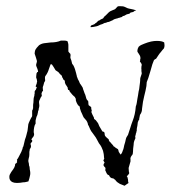

<svg xmlns="http://www.w3.org/2000/svg" viewBox="-20 -581 547 615"><path d="M379 14 364 8Q354 2 352 -1Q349 -6 346 -7Q345 -9 343.5 -9Q342 -9 340 -10Q337 -10 335 -12Q332 -13 329 -20Q327 -20 326 -21Q326 -22 324 -22Q323 -23 321 -27L318 -34Q316 -36 318 -40Q318 -45 315 -46Q310 -52 312 -54Q312 -56 313 -57L315 -60Q315 -60 314 -62Q313 -64 311 -67Q312 -68 312 -69Q312 -70 313 -71Q315 -74 313 -77V-80Q313 -86 310 -98Q308 -104 305 -110Q302 -116 297 -122Q293 -129 290 -135Q287 -141 283 -146Q279 -151 276.5 -155Q274 -159 272 -161Q268 -168 266 -173.5Q264 -179 262 -181Q262 -183 261 -186Q260 -189 259 -191Q257 -195 254 -198Q252 -200 250.5 -202Q249 -204 248 -205Q247 -206 246 -209Q245 -212 243 -216Q238 -226 238 -228Q236 -234 236 -234Q236 -237 235 -240Q232 -243 230 -244Q228 -247 226 -251Q226 -252 224 -256Q222 -260 223 -265Q220 -267 221 -268Q221 -269 219 -271Q218 -272 215 -274.5Q212 -277 209 -281Q202 -288 202 -292Q201 -292 200 -293H198Q198 -295 197 -297V-300Q196 -302 194 -305Q192 -308 190 -311Q189 -312 189 -313.5Q189 -315 188 -316Q188 -321 187 -323L185 -325Q184 -325 183 -326Q182 -330 179 -334Q179 -339 174 -342Q173 -343 171.5 -344.5Q170 -346 167 -350L158 -356L152 -366L146 -375H142L136 -358Q135 -354 132 -348Q129 -342 125 -337Q124 -335 124 -331Q124 -328 124.5 -325Q125 -322 124 -321Q121 -317 121 -315Q120 -311 119 -307.5Q118 -304 117 -302Q117 -294 118 -291L116 -288Q115 -288 115 -287Q113 -283 113 -282Q113 -279 113.5 -277Q114 -275 114 -274L110 -268Q109 -266 108 -263Q107 -260 106 -259Q105 -257 105 -253Q105 -250 105.5 -248Q106 -246 106 -244Q106 -239 105 -236Q104 -234 104 -231Q104 -228 102 -225Q102 -222 101 -219Q100 -216 100 -214Q99 -212 98.5 -210Q98 -208 97 -207L94 -195V-185Q91 -181 89.5 -173.5Q88 -166 88 -159Q88 -156 89 -153Q90 -151 88 -145L82 -137Q80 -134 81 -133Q82 -133 83 -132Q84 -128 82 -126Q82 -126 79 -123Q77 -120 78 -118Q79 -118 79 -115Q80 -111 78 -107Q75 -104 75 -101Q75 -97 74 -95V-86Q74 -83 73.5 -80Q73 -77 72 -74Q70 -66 71 -63Q73 -57 73 -51Q75 -47 75 -43Q75 -39 76 -35Q78 -26 76 -18Q75 -14 74 -9.5Q73 -5 71 0Q67 1 63 2Q59 3 54 3Q50 4 44 4.5Q38 5 34 5Q25 5 19 2Q10 -3 10 -13V-16Q10 -21 16 -30Q20 -35 22.5 -39Q25 -43 26 -45Q27 -47 27 -48Q27 -49 28 -50Q28 -54 29 -56Q31 -58 32 -58Q33 -60 33.5 -60Q34 -60 35 -61Q33 -63 35 -65Q35 -68 34 -69Q38 -74 41 -80.5Q44 -87 48 -94Q50 -99 50 -99Q50 -101 51 -102L52 -103Q52 -106 53 -109Q55 -111 56 -117Q57 -121 58 -125.5Q59 -130 60 -134Q62 -139 63 -142.5Q64 -146 65 -150L67 -158Q68 -160 68.5 -165Q69 -170 70 -177Q70 -182 72 -187Q74 -192 76 -196Q80 -204 80 -204Q82 -206 82 -207Q82 -208 83 -209V-222Q83 -222 83 -227Q85 -229 85 -231Q85 -233 86 -234Q86 -238 86 -242.5Q86 -247 87 -252Q87 -267 90 -274Q90 -279 91 -281V-288Q92 -291 95 -294Q95 -295 96 -297Q97 -299 98 -301Q95 -304 94 -304L97 -312Q98 -314 98 -316Q98 -318 99 -319Q98 -323 98 -326Q98 -329 96 -331Q96 -333 96 -337Q96 -341 97 -346Q98 -348 98.5 -348.5Q99 -349 99 -350Q101 -350 102 -351Q102 -354 100 -360L96 -370Q95 -373 97 -379Q99 -383 98 -387L95 -397Q94 -400 93 -403Q92 -406 91 -409Q91 -412 91.5 -415Q92 -418 93 -421Q96 -427 105 -436Q112 -441 121 -442.5Q130 -444 142 -445Q162 -445 175 -451H186Q192 -451 196 -449Q197 -448 197 -446.5Q197 -445 198 -443Q199 -441 199 -436V-416Q201 -414 202 -412Q202 -412 205 -409Q206 -407 206 -404Q206 -401 205.5 -399Q205 -397 206 -394Q207 -392 208.5 -387.5Q210 -383 211 -377Q216 -371 217.5 -366.5Q219 -362 220 -360L224 -346Q225 -343 225 -341.5Q225 -340 226 -338Q226 -334 228 -332Q228 -329 233 -321Q234 -319 235 -316Q236 -313 238 -311Q240 -308 242 -305Q244 -302 245 -300Q246 -295 248 -290.5Q250 -286 251 -282Q253 -279 255 -271Q257 -261 262 -258Q263 -256 263 -252Q263 -247 264 -244L272 -238Q272 -234 272.5 -231.5Q273 -229 274 -227Q274 -226 273 -224V-221Q273 -220 276 -214Q278 -211 278.5 -209Q279 -207 280 -206Q282 -203 281 -201Q281 -201 282 -200Q283 -199 284 -198Q287 -197 292 -189Q294 -188 298 -177L308 -160Q315 -159 315 -154Q315 -152 315.5 -149Q316 -146 318 -144L322 -140Q324 -138 325.5 -137Q327 -136 328 -135Q329 -128 334 -125Q334 -124 339 -119Q344 -114 343 -113Q345 -112 346.5 -111Q348 -110 350 -108L358 -103Q361 -95 360 -95Q360 -95 361.5 -93Q363 -91 366 -86Q368 -87 370 -90.5Q372 -94 373 -98Q375 -102 376 -106.5Q377 -111 378 -116Q380 -121 381 -126Q382 -131 383 -135Q384 -140 386.5 -143.5Q389 -147 390 -149Q394 -160 397.5 -172Q401 -184 405 -194Q409 -204 411.5 -215.5Q414 -227 415 -240Q417 -245 418 -251Q419 -257 420 -264Q421 -269 422 -275Q423 -281 424 -288Q426 -294 427 -306Q428 -313 428.5 -317.5Q429 -322 429 -324V-327Q429 -331 430.5 -334.5Q432 -338 433 -342Q435 -346 433 -353V-360Q432 -364 433 -365V-368Q435 -373 433 -377Q432 -379 430.5 -381Q429 -383 428 -384Q429 -386 429 -389Q429 -392 430 -394Q430 -399 428 -403Q426 -407 424 -409.5Q422 -412 421 -414Q420 -415 420 -418Q420 -424 424 -431Q428 -435 432.5 -437Q437 -439 442 -441Q447 -443 453 -445Q459 -447 464 -448Q469 -449 473.5 -449.5Q478 -450 482 -450Q499 -450 506 -445Q506 -443 506.5 -440.5Q507 -438 507 -436Q507 -430 505 -426Q503 -424 500.5 -421Q498 -418 495 -414Q492 -411 488 -405L480 -393Q475 -391 473 -388Q473 -387 468 -375L462 -354L455 -331L450 -318Q450 -313 449 -305.5Q448 -298 446 -290Q444 -282 442 -273.5Q440 -265 438 -255L435 -233Q435 -222 429 -214Q428 -213 428 -211Q428 -209 427 -206Q426 -203 426 -201Q426 -199 426 -198Q423 -195 423 -193Q421 -190 421 -186Q421 -184 420.5 -182Q420 -180 420 -178Q419 -174 418.5 -171Q418 -168 418 -166Q418 -166 418 -161Q415 -158 417 -156Q415 -154 415 -152Q415 -149 414 -148Q414 -145 413 -144Q413 -141 414 -139Q412 -135 410 -129.5Q408 -124 408 -117Q407 -110 406.5 -105Q406 -100 406 -95Q406 -87 403 -84Q401 -82 399 -78Q397 -74 398 -71V-64L392 -43Q392 -39 392.5 -35.5Q393 -32 393 -30Q393 -29 393.5 -28.5Q394 -28 394 -27Q394 -24 386 -16Q388 -15 388.5 -12.5Q389 -10 390 -6Q390 3 392 5L386 9Q384 10 382.5 11.5Q381 13 379 14ZM270 -494Q270 -500 276 -501Q283 -503 285 -506Q290 -509 291.5 -511Q293 -513 294 -514Q297 -515 297.5 -515.5Q298 -516 299 -516Q301 -518 304.5 -519.5Q308 -521 310 -522Q312 -525 314 -527.5Q316 -530 318 -531L329 -542Q332 -545 340 -548Q348 -551 349 -552Q354 -557 356 -559.5Q358 -562 369 -561H370Q375 -561 379.5 -559Q384 -557 388 -555Q394 -553 398 -552.5Q402 -552 405 -551Q411 -550 414 -548Q418 -546 414 -546Q413 -548 411 -546Q407 -542 404 -542L399 -541Q398 -541 397 -539.5Q396 -538 394 -537L386 -535L377 -530Q374 -530 374 -530L371 -527Q367 -525 364 -525Q363 -525 363 -524.5Q363 -524 361 -523Q360 -525 358 -523Q357 -522 356 -522Q355 -522 355 -522Q352 -521 349.5 -520.5Q347 -520 345 -519Q344 -518 341.5 -516.5Q339 -515 329 -511Q325 -511 319 -508Q315 -508 312 -506Q309 -504 305 -503Q301 -502 297.5 -500Q294 -498 290 -497Q277 -494 272 -494Z"/></svg>

Font: Estonia
Style: Regular
Weight: 400
Designer: Robert E. Leuschke
Foundry: Robert E. Leuschke
Version: Version 1.014; ttfautohint (v1.8.3)